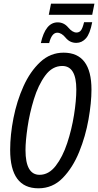

<svg xmlns="http://www.w3.org/2000/svg" viewBox="-20 -1009 531 1039"><path d="M479 -929 491 -989H256L244 -929ZM246 -776Q260 -832 290 -832Q313 -832 335.5 -804.5Q358 -777 393 -777Q423 -777 445 -801.5Q467 -826 479 -889H435Q427 -856 418 -844.5Q409 -833 394 -833Q372 -833 349 -860.5Q326 -888 292 -888Q226 -888 201 -776ZM475 -524Q475 -724 324 -724Q252 -724 197.5 -673Q143 -622 107 -542Q71 -462 53 -370.5Q35 -279 35 -198Q35 10 188 10Q265 10 319.5 -46Q374 -102 408.5 -187Q443 -272 459 -363Q475 -454 475 -524ZM118 -197Q118 -245 129 -320.5Q140 -396 163.5 -472.5Q187 -549 225 -600.5Q263 -652 317 -652Q393 -652 393 -525Q393 -465 380.5 -386.5Q368 -308 343.5 -234Q319 -160 281.5 -111.5Q244 -63 194 -63Q118 -63 118 -197Z"/></svg>

Font: Noto Sans Display Condensed
Style: Italic
Weight: 400
Width: 3
Designer: Monotype Design team
Foundry: Monotype Imaging Inc.
Version: 1.000